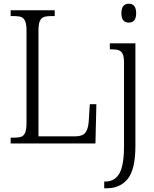

<svg xmlns="http://www.w3.org/2000/svg" viewBox="-20 -768 824 1028"><path d="M37 -31H56Q81 -31 95 -36.5Q109 -42 115.5 -59.5Q122 -77 122 -111V-603Q122 -637 115 -654Q108 -671 94.5 -676.5Q81 -682 55 -682H37V-713H273V-682H253Q228 -682 214 -676.5Q200 -671 193 -654.5Q186 -638 186 -605V-38H383Q421 -38 436.5 -57Q452 -76 455 -117L461 -210H496L491 0H37ZM630 -697Q630 -748 670 -748Q709 -748 709 -697Q709 -647 670 -647Q630 -647 630 -697ZM538 204H544Q594 204 619 161Q644 118 644 13V-432Q644 -463 637 -478.5Q630 -494 616 -499Q602 -504 576 -504H568V-536H705V12Q705 138 664.5 189Q624 240 551 240H538Z"/></svg>

Font: Noto Serif NarrowLight
Style: Regular
Weight: 300
Width: 4
Designer: Monotype Design Team
Foundry: Monotype Imaging Inc.
Version: Version 1.001